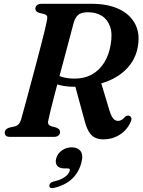

<svg xmlns="http://www.w3.org/2000/svg" viewBox="-20 -720 754 1010"><path d="M225 -299 262 -334.5Q283.5 -321.5 311 -314Q338.5 -306.5 372 -306.5Q424.5 -306.5 463.8 -328.5Q503 -350.5 528 -390.5Q553 -430.5 562 -484.5Q572.5 -542.5 559 -580.2Q545.5 -618 515.5 -636.8Q485.5 -655.5 444 -655.5Q408 -655.5 392.5 -642.5Q377 -629.5 369 -605Q364.5 -588.5 356 -556.5Q347.5 -524.5 336.5 -483Q325.5 -441.5 313 -395Q300.5 -348.5 288.2 -302Q276 -255.5 265 -213.8Q254 -172 246.2 -139.8Q238.5 -107.5 235 -90.5Q230.5 -73.5 235.2 -66.2Q240 -59 249.5 -56L275.5 -49Q285.5 -45 290.8 -39.5Q296 -34 296 -25.5Q296 -14 287.5 -7Q279 0 263 0H33Q17 0 11 -6.2Q5 -12.5 5 -22Q5 -32.5 12 -39.2Q19 -46 30 -49L55.5 -54.5Q69 -57.5 77 -65.5Q85 -73.5 90.5 -89.5Q94.5 -104.5 103.2 -135.8Q112 -167 123.2 -209Q134.5 -251 147.2 -298.5Q160 -346 172.5 -393.5Q185 -441 196 -483.5Q207 -526 214.8 -557.8Q222.5 -589.5 225.5 -605.5Q230 -624.5 228.2 -633Q226.5 -641.5 212 -646L185.5 -652.5Q175.5 -656 170.8 -661.2Q166 -666.5 166 -674.5Q166 -686 174.8 -693Q183.5 -700 199.5 -700H462.5Q548.5 -700 607.5 -671.5Q666.5 -643 692.5 -590.8Q718.5 -538.5 703.5 -466.5Q691 -406 648.5 -360.5Q606 -315 538.5 -289.8Q471 -264.5 384.5 -263.5Q331.5 -262.5 293.2 -272.5Q255 -282.5 225 -299ZM374 -272.5 508.5 -295 555 -141.5Q561 -120.5 568 -107.8Q575 -95 583 -89.5Q591 -84 600.5 -84Q611 -84 620 -89.5Q629 -95 637.5 -105.5Q641.5 -109.5 648 -111.2Q654.5 -113 659.5 -111Q668.5 -108 670.8 -99.2Q673 -90.5 667.5 -79Q649.5 -37 610.8 -12Q572 13 523.5 13Q499 13 480.8 4.5Q462.5 -4 449.5 -24Q436.5 -44 427 -78ZM320 166Q291 166 280.2 151Q269.5 136 275.5 113.5Q282.5 87.5 305.8 71.2Q329 55 357 55Q389 55 404 75.2Q419 95.5 408 136Q394.5 187 359 220.8Q323.5 254.5 263.5 268.5Q251.5 271 245.5 267.8Q239.5 264.5 239.5 256.5Q240 249.5 245.2 243.5Q250.5 237.5 262 235Q289 229 307 219.5Q325 210 334.8 199Q344.5 188 347 177.5Q350 166 336.5 166Z"/></svg>

Font: Fraunces SemiBold
Style: Italic
Weight: 600
Italic angle: -16°
Version: Version 1.000;[b76b70a41]